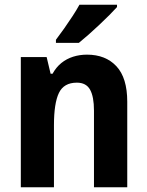

<svg xmlns="http://www.w3.org/2000/svg" viewBox="-20 -786 619 806"><path d="M345.2 -556.6Q423.3 -556.6 468.8 -507.8Q514.2 -459 514.2 -358.9V0H374.5V-321.8Q374.5 -379.9 358.2 -409.4Q341.8 -439 302.7 -439Q248 -439 227.3 -395.8Q206.5 -352.5 206.5 -260.3V0H67.4V-546.4H175.8L192.4 -476.6H200.7Q215.8 -503.9 237.5 -521.5Q259.3 -539.1 286.9 -547.9Q314.5 -556.6 345.2 -556.6ZM471.2 -766.1V-756.3Q459 -742.7 439.5 -723.1Q419.9 -703.6 397.2 -682.1Q374.5 -660.6 351.8 -640.6Q329.1 -620.6 311 -606H214.8V-619.1Q231.9 -641.6 249.8 -667Q267.6 -692.4 284.4 -718Q301.3 -743.7 313.5 -766.1Z"/></svg>

Font: Open Sans SemiCondensed
Style: Bold
Weight: 700
Width: 4
Designer: Monotype Design Team
Foundry: Monotype Imaging Inc.
Version: Version 3.003